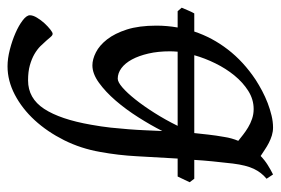

<svg xmlns="http://www.w3.org/2000/svg" viewBox="-150 -360 741 507"><g transform="rotate(90 220.5 -106.5)"><path d="M174.8 -46.9Q183.6 -46.9 198 -59.3Q212.4 -71.8 229.5 -93.3Q246.6 -114.7 264.9 -143.6Q283.2 -172.4 299.3 -205.1H103.5Q103 -199.7 102.8 -194.8Q102.5 -189.9 102.5 -185.1Q102.5 -153.3 108.4 -127.9Q114.3 -102.5 124 -84.5Q133.8 -66.4 147 -56.6Q160.2 -46.9 174.8 -46.9ZM254.9 -405.8Q229.5 -405.8 207 -391.6Q184.6 -377.4 166.3 -355Q147.9 -332.5 134.3 -304.7Q120.6 -276.9 112.8 -249H318.4Q320.3 -267.1 322.5 -286.6Q324.7 -306.2 328.6 -328.1Q330.1 -338.4 332.8 -347.7Q335.4 -356.9 338.9 -365.2Q331.5 -371.1 322.8 -377.9Q314 -384.8 303.5 -391.1Q293 -397.5 280.8 -401.6Q268.6 -405.8 254.9 -405.8ZM433.1 -205.1H385.7Q382.3 -147 379.6 -97.7Q377 -48.3 368.2 -0.5Q359.4 50.3 337.2 94.7Q314.9 139.2 284.4 172.4Q253.9 205.6 217 224.9Q180.2 244.1 142.1 244.1Q121.6 244.1 97.9 238Q74.2 231.9 54.2 223.1Q34.2 214.4 20.8 204.1Q7.3 193.8 7.3 185.1Q7.3 176.8 13.7 166.3Q20 155.8 28.3 146.7Q36.6 137.7 44.7 131.3Q52.7 125 56.2 125Q60.1 125 64.2 129.9Q68.4 134.8 74.5 141.8Q80.6 148.9 89.1 157.5Q97.7 166 109.9 173.1Q122.1 180.2 139.2 185.1Q156.2 189.9 179.2 189.9Q226.6 189.9 254.4 147.5Q282.2 105 296.4 23.4Q301.3 -3.9 304 -28.3Q306.6 -52.7 308.3 -75.4Q310.1 -98.1 311 -119.9Q312 -141.6 313 -164.6Q297.4 -133.8 276.6 -101.1Q255.9 -68.4 232.7 -41.5Q209.5 -14.6 185.5 2.7Q161.6 20 139.6 20Q123.5 20 105.2 10.7Q86.9 1.5 71 -18.8Q55.2 -39.1 44.9 -71Q34.7 -103 34.7 -148.9Q34.7 -163.1 35.9 -177Q37.1 -190.9 39.6 -205.1H-3.4L-12.7 -215.8Q-9.3 -223.6 -5.6 -232.4Q-2 -241.2 2.4 -249H50.3Q65.9 -296.4 97.7 -337.6Q129.4 -378.9 177.7 -411.1Q191.4 -419.9 207 -428.2Q222.7 -436.5 239.3 -442.9Q255.9 -449.2 272.2 -453.1Q288.6 -457 303.7 -457Q314.5 -457 324.7 -453.9Q335 -450.7 344.5 -445.8Q354 -440.9 362.5 -435.1Q371.1 -429.2 378.9 -424.3Q390.1 -435.1 402.6 -442.9Q415 -450.7 427.7 -457L439 -439.9Q422.4 -426.3 412.8 -406.2Q403.3 -386.2 398.9 -351.1Q395.5 -322.8 393.1 -297.6Q390.6 -272.5 389.2 -249H439L448.2 -236.8Z"/></g></svg>

Font: Gentium Plus Am
Style: Italic
Weight: 400
Italic angle: -8°
Designer: J. Victor Gaultney, Annie Olsen, Iska Routamaa, Becca Hirsbrunner
Foundry: SIL International
Version: Version 5.000